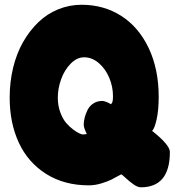

<svg xmlns="http://www.w3.org/2000/svg" viewBox="-20 -800 760 814"><path d="M326.2 -779.8Q419.9 -779.8 493.9 -732.7Q567.9 -685.5 610.4 -596.2Q652.8 -506.8 652.8 -389.2Q652.8 -333 644 -293.9Q635.3 -254.9 625 -245.1Q700.2 -185.5 700.2 -155.8Q700.2 -5.9 577.1 -5.9Q564 -5.9 546.4 -18.1Q528.8 -30.3 513.7 -44.7Q498.5 -59.1 494.1 -61Q467.8 -46.4 451.7 -38.3Q435.5 -30.3 408.7 -22.2Q381.8 -14.2 356.9 -14.2Q252.4 -14.2 175.5 -62.7Q98.6 -111.3 59.8 -195.1Q21 -278.8 21 -386.2Q21 -452.1 35.6 -512.7Q50.3 -573.2 77.6 -621.3Q105 -669.4 142.1 -705.3Q179.2 -741.2 226.6 -760.5Q273.9 -779.8 326.2 -779.8ZM225.1 -386.2Q225.1 -352.1 235.6 -323.7Q246.1 -295.4 260.5 -278.8Q274.9 -262.2 290.8 -250.5Q306.6 -238.8 316.7 -234.4Q326.7 -230 329.1 -230Q340.3 -230 348.1 -231.9Q335 -257.8 335 -271Q335 -285.2 338.9 -301Q342.8 -316.9 351.1 -333.7Q359.4 -350.6 375.7 -361.3Q392.1 -372.1 414.1 -372.1Q419.9 -372.1 431.4 -367.7Q442.9 -363.3 450.2 -357.9Q455.1 -362.8 457 -369.1Q459 -375.5 459 -392.1Q459 -432.6 443.1 -470.5Q427.2 -508.3 398.7 -532.7Q370.1 -557.1 336.9 -557.1Q306.2 -557.1 279.8 -530.3Q253.4 -503.4 239.3 -464.4Q225.1 -425.3 225.1 -386.2Z"/></svg>

Font: Blue Custard
Style: Regular
Weight: 400
Version: Version 01.01